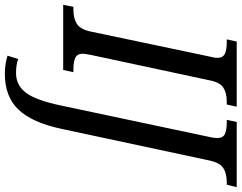

<svg xmlns="http://www.w3.org/2000/svg" viewBox="-141 -632 994 790"><g transform="rotate(90 356.0 -237.0)"><path d="M-11 -42H1Q37 -42 59.5 -56.5Q82 -71 91 -114L194 -604Q199 -622 199 -634Q199 -657 182.5 -665Q166 -673 135 -673H123L132 -714H400L391 -673H379Q343 -673 321 -658.5Q299 -644 291 -600L187 -114Q182 -87 182 -81Q182 -58 198.5 -50Q215 -42 246 -42H258L249 0H-19ZM190 229 204 185Q226 194 262 194Q311 194 342 154Q373 114 395 10L525 -604Q529 -622 529 -634Q529 -657 513 -665Q497 -673 466 -673H454L463 -714H731L721 -673H710Q674 -673 652 -658.5Q630 -644 621 -600L491 8Q465 129 411.5 184.5Q358 240 265 240Q225 240 190 229Z"/></g></svg>

Font: Noto Serif Narrow
Style: Italic
Weight: 400
Width: 4
Italic angle: -12°
Designer: Monotype Design Team
Foundry: Monotype Imaging Inc.
Version: Version 1.001